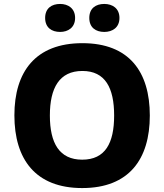

<svg xmlns="http://www.w3.org/2000/svg" viewBox="-20 -944 834 974"><path d="M209 -853C209 -804 242 -782 285 -782C325 -782 361 -804 361 -853C361 -902 325 -924 285 -924C242 -924 209 -902 209 -853ZM433 -853C433 -804 466 -782 509 -782C550 -782 586 -804 586 -853C586 -902 550 -924 509 -924C466 -924 433 -902 433 -853ZM740 -358C740 -580 635 -725 398 -725C160 -725 53 -580 53 -359C53 -136 160 10 397 10C635 10 740 -137 740 -358ZM233 -358C233 -498 281 -584 398 -584C514 -584 559 -498 559 -358C559 -218 514 -134 397 -134C281 -134 233 -218 233 -358Z"/></svg>

Font: Noto Sans Lao UI ExtBd
Style: Regular
Weight: 800
Designer: Monotype Design Team
Foundry: Monotype Imaging Inc.
Version: Version 2.000